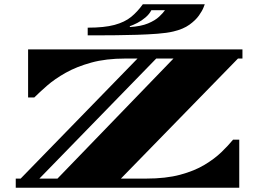

<svg xmlns="http://www.w3.org/2000/svg" viewBox="-20 -882 1213 902"><path d="M54 0V-43H77L626 -607H569Q478 -607 409 -588Q340 -569 288.5 -540Q237 -511 201 -479.5Q165 -448 141 -424H112V-650H1119V-607H1098L548 -43H666Q759 -43 826 -61Q893 -79 940.5 -107.5Q988 -136 1020.5 -167.5Q1053 -199 1075 -226H1104V0ZM165 -43H250L795 -607H714ZM392 -716V-752Q470 -752 518 -765Q566 -778 596 -802.5Q626 -827 651 -862H942Q942 -862 936 -846.5Q930 -831 914.5 -809Q899 -787 870 -766Q841 -745 794 -734Q765 -727 719.5 -723.5Q674 -720 623.5 -718.5Q573 -717 526 -716.5Q479 -716 446 -716ZM590 -755Q642 -758 675.5 -772Q709 -786 728 -804Q747 -822 755 -834H691Q682 -816 664 -800.5Q646 -785 625.5 -774.5Q605 -764 590 -759Z"/></svg>

Font: Diplomata SC
Style: Regular
Weight: 400
Designer: Eduardo Rodriguez Tunni
Foundry: Eduardo Rodriguez Tunni
Version: Version 1.002; ttfautohint (v1.8.4.7-5d5b);gftools[0.9.23]